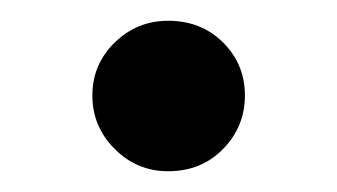

<svg xmlns="http://www.w3.org/2000/svg" viewBox="-20 -487 325 185"><path d="M142 -322Q112 -322 90.5 -343.5Q69 -365 69 -395Q69 -425 90.5 -446Q112 -467 142 -467Q174 -467 195 -446Q216 -425 216 -395Q216 -365 195 -343.5Q174 -322 142 -322Z"/></svg>

Font: TikTok Sans 24pt Medium
Style: Regular
Weight: 500
Version: Version 4.000